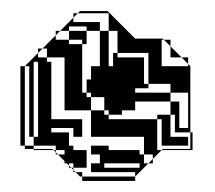

<svg xmlns="http://www.w3.org/2000/svg" viewBox="-20 -720 390 348"><path d="M185 -624H193V-616H185ZM321 -600V-604L309 -616H289V-636L277 -648H273V-600ZM97 -568H73V-520H97ZM33 -536V-552H25V-536ZM33 -520V-536H25V-520ZM81 -456H41V-472H25V-456H41V-450H75L77 -448H81V-444L85 -440H97V-448H81ZM233 -416V-424H161V-440H145V-424H169V-416ZM177 -600V-616H161V-600ZM33 -568V-584H25V-568ZM33 -552V-568H25V-552ZM33 -504V-520H25V-504ZM33 -488V-504H25V-488ZM33 -488H25V-472H33ZM321 -456H273V-480H289V-472H321ZM233 -448V-440H241V-424H249L225 -400V-408H145V-456H177V-448ZM201 -512H177V-520H169V-544H145V-552H137V-576H145V-600H185V-616H241V-568H249V-560H225V-552H289V-536H305V-488H321V-552H289V-568H249V-624H193V-664H177V-616H161V-664H137V-672H105V-664H137V-640H129V-648H105V-664H89L113 -688V-696H121L113 -688V-680H161V-664H177V-696H121L125 -700H175L225 -650H275L277 -648H289V-636L309 -616H321V-604L325 -600V-480H329V-448H273L275 -450H325V-480H273V-504H265V-512H289V-480H297V-512H289V-536H225V-520H201ZM125 -400 117 -408H113V-412L109 -416H105V-420L101 -424H97V-428L85 -440H81V-444L77 -448H41V-450H25V-456H17V-600H25V-584H33V-600H25L49 -624V-632H57L49 -624V-616H65V-608H73V-568H97V-616H65V-632H57L81 -656V-664H89L81 -656V-648H105V-640H129V-552H137V-544H145V-520H169V-512H177V-504H265V-448H273L257 -432V-424H249L257 -432V-440H241V-472H145V-520H73V-504H129V-472H113V-488H73V-480H49V-608H41V-472H49V-480H105V-456H113V-448H137V-416H113V-424H105V-420L109 -416H113V-412L117 -408H129V-400H225V-392H129V-400Z"/></svg>

Font: Rubik Broken Fax
Style: Regular
Weight: 400
Designer: Hubert and Fischer, NaN
Foundry: Hubert and Fischer, NaN
Version: Version 2.201